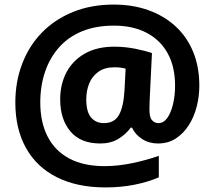

<svg xmlns="http://www.w3.org/2000/svg" viewBox="-20 -739 938 839"><path d="M851 -364Q851 -318 839.5 -273Q828 -228 805 -192Q782 -156 748.5 -134Q715 -112 670 -112Q631 -112 601 -131.5Q571 -151 557 -181H551Q530 -152 497 -132Q464 -112 418 -112Q332 -112 287.5 -165Q243 -218 243 -305Q243 -371 270.5 -423Q298 -475 351 -505Q404 -535 479 -535Q526 -535 571 -526Q616 -517 644 -507L634 -302Q634 -292 633.5 -281Q633 -270 633 -260Q633 -226 644.5 -213.5Q656 -201 672 -201Q695 -201 711 -223.5Q727 -246 736 -283.5Q745 -321 745 -365Q745 -447 713 -505.5Q681 -564 621 -595.5Q561 -627 478 -627Q399 -627 339 -602.5Q279 -578 238.5 -532.5Q198 -487 177 -425.5Q156 -364 156 -291Q156 -205 188 -142.5Q220 -80 282.5 -46.5Q345 -13 437 -13Q495 -13 557.5 -26Q620 -39 674 -58V36Q625 57 566 68.5Q507 80 441 80Q317 80 228.5 35.5Q140 -9 93.5 -92.5Q47 -176 47 -291Q47 -382 77 -460.5Q107 -539 163 -596.5Q219 -654 298.5 -686.5Q378 -719 477 -719Q560 -719 628.5 -694.5Q697 -670 747 -624Q797 -578 824 -512.5Q851 -447 851 -364ZM357 -305Q357 -250 378 -225.5Q399 -201 434 -201Q480 -201 500 -237Q520 -273 524 -344L529 -439Q518 -442 506 -443.5Q494 -445 480 -445Q437 -445 409.5 -425Q382 -405 369.5 -373.5Q357 -342 357 -305Z"/></svg>

Font: Noto Sans Lao
Style: Bold
Weight: 700
Designer: Monotype Design Team
Foundry: Monotype Imaging Inc.
Version: Version 2.003